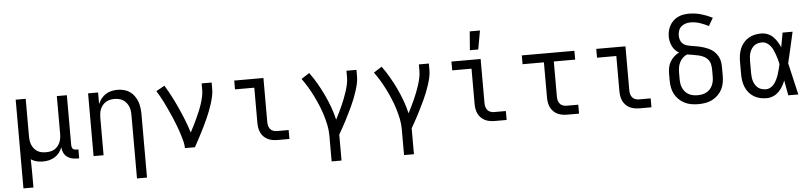

<svg xmlns="http://www.w3.org/2000/svg" viewBox="-51 -1062 6703 1585"><g transform="rotate(-5 3300.0 -270.0)"><path d="M88 215V-520H171V-210Q171 -192 173.5 -173.5Q176 -155 183 -138Q190 -121 202 -106.5Q214 -92 229.5 -82.5Q245 -73 263.5 -69.5Q282 -66 300 -66Q318 -66 336.5 -69.5Q355 -73 370.5 -82.5Q386 -92 398 -106.5Q410 -121 417 -138Q424 -155 426.5 -173.5Q429 -192 429 -210V-520H512V-104Q512 -97 514.5 -89Q517 -81 522.5 -75.5Q528 -70 535.5 -68Q543 -66 551 -66H568V8H551Q528 8 506 2.5Q484 -3 466.5 -17Q449 -31 439.5 -52Q430 -73 429 -96Q420 -72 404 -51.5Q388 -31 366.5 -17.5Q345 -4 319.5 2Q294 8 268 8Q242 8 216.5 2Q191 -4 169 -19Q170 13 170.5 44.5Q171 76 171 107V215Z M1029 215V-310Q1029 -328 1026.5 -346.5Q1024 -365 1017 -382Q1010 -399 998 -413.5Q986 -428 970.5 -437.5Q955 -447 936.5 -451Q918 -455 900 -455Q882 -455 863.5 -451Q845 -447 829.5 -437.5Q814 -428 802 -413.5Q790 -399 783 -382Q776 -365 773.5 -346.5Q771 -328 771 -310V0H688V-520H771V-424Q781 -448 797 -468.5Q813 -489 834 -502.5Q855 -516 880.5 -522Q906 -528 932 -528Q958 -528 984.5 -521.5Q1011 -515 1033 -500Q1055 -485 1071 -462.5Q1087 -440 1096 -415Q1105 -390 1108.5 -363.5Q1112 -337 1112 -310V215Z M1445 0Q1445 -27 1438.5 -52.5Q1432 -78 1424.5 -103.5Q1417 -129 1408 -154Q1399 -179 1389.5 -203.5Q1380 -228 1369.5 -252.5Q1359 -277 1348 -301.5Q1337 -326 1326 -349.5Q1315 -373 1303 -397Q1291 -421 1278 -444Q1265 -467 1251 -489L1321 -528Q1350 -481 1375.5 -431.5Q1401 -382 1424 -331Q1447 -280 1467.5 -228.5Q1488 -177 1504 -124Q1519 -151 1532.5 -178.5Q1546 -206 1559 -234Q1572 -262 1584 -290.5Q1596 -319 1605.5 -348Q1615 -377 1622 -407Q1629 -437 1629 -468V-520H1712V-468Q1712 -436 1705 -405Q1698 -374 1688.5 -344Q1679 -314 1667.5 -284.5Q1656 -255 1643 -226Q1630 -197 1616 -168.5Q1602 -140 1587.5 -111.5Q1573 -83 1558 -55.5Q1543 -28 1528 0Z M2213 0Q2193 0 2172 -3.5Q2151 -7 2132.5 -16Q2114 -25 2099 -40Q2084 -55 2075 -74Q2066 -93 2062.5 -113.5Q2059 -134 2059 -155V-447H1899V-520H2141V-155Q2141 -139 2145 -124Q2149 -109 2158.5 -97Q2168 -85 2183 -79.5Q2198 -74 2213 -74H2311V0Z M2642 215V0Q2642 -44 2633 -87Q2624 -130 2611 -172Q2598 -214 2581 -254.5Q2564 -295 2544.5 -334.5Q2525 -374 2502.5 -411.5Q2480 -449 2454 -485L2521 -528Q2554 -483 2582 -434.5Q2610 -386 2634 -335.5Q2658 -285 2677.5 -232Q2697 -179 2709 -125Q2723 -152 2736.5 -179.5Q2750 -207 2762.5 -235Q2775 -263 2786 -291Q2797 -319 2806.5 -348.5Q2816 -378 2822.5 -407.5Q2829 -437 2829 -468V-520H2912V-468Q2912 -436 2905 -405Q2898 -374 2888 -343.5Q2878 -313 2866.5 -283.5Q2855 -254 2841.5 -225.5Q2828 -197 2814 -168.5Q2800 -140 2785.5 -111.5Q2771 -83 2755.5 -55.5Q2740 -28 2724 0V215Z M3242 215V0Q3242 -44 3233 -87Q3224 -130 3211 -172Q3198 -214 3181 -254.5Q3164 -295 3144.5 -334.5Q3125 -374 3102.5 -411.5Q3080 -449 3054 -485L3121 -528Q3154 -483 3182 -434.5Q3210 -386 3234 -335.5Q3258 -285 3277.5 -232Q3297 -179 3309 -125Q3323 -152 3336.5 -179.5Q3350 -207 3362.5 -235Q3375 -263 3386 -291Q3397 -319 3406.5 -348.5Q3416 -378 3422.5 -407.5Q3429 -437 3429 -468V-520H3512V-468Q3512 -436 3505 -405Q3498 -374 3488 -343.5Q3478 -313 3466.5 -283.5Q3455 -254 3441.5 -225.5Q3428 -197 3414 -168.5Q3400 -140 3385.5 -111.5Q3371 -83 3355.5 -55.5Q3340 -28 3324 0V215Z M4013 0Q3993 0 3972 -3.5Q3951 -7 3932.5 -16Q3914 -25 3899 -40Q3884 -55 3875 -74Q3866 -93 3862.5 -113.5Q3859 -134 3859 -155V-447H3699V-520H3941V-155Q3941 -139 3945 -124Q3949 -109 3958.5 -97Q3968 -85 3983 -79.5Q3998 -74 4013 -74H4111V0ZM3859 -600 3871 -755H3956L3928 -600Z M4613 0Q4593 0 4572 -3.5Q4551 -7 4532.5 -16Q4514 -25 4499 -40Q4484 -55 4475 -74Q4466 -93 4462.5 -113.5Q4459 -134 4459 -155V-447H4282V-520H4718V-447H4541V-155Q4541 -139 4545 -124Q4549 -109 4558.5 -97Q4568 -85 4583 -79.5Q4598 -74 4613 -74H4711V0Z M5213 0Q5193 0 5172 -3.5Q5151 -7 5132.5 -16Q5114 -25 5099 -40Q5084 -55 5075 -74Q5066 -93 5062.5 -113.5Q5059 -134 5059 -155V-447H4899V-520H5141V-155Q5141 -139 5145 -124Q5149 -109 5158.5 -97Q5168 -85 5183 -79.5Q5198 -74 5213 -74H5311V0Z M5700 8Q5671 8 5641.5 3Q5612 -2 5586 -15Q5560 -28 5538.5 -49Q5517 -70 5503.5 -96Q5490 -122 5485 -151.5Q5480 -181 5480 -210V-263Q5480 -289 5485 -314.5Q5490 -340 5503 -362Q5516 -384 5535 -401.5Q5554 -419 5577 -431Q5559 -440 5545 -455.5Q5531 -471 5522 -489.5Q5513 -508 5508.5 -528Q5504 -548 5504 -569Q5504 -592 5509.5 -615.5Q5515 -639 5526.5 -660Q5538 -681 5555.5 -697.5Q5573 -714 5594.5 -724.5Q5616 -735 5640 -739Q5664 -743 5687 -743Q5738 -743 5786.5 -729Q5835 -715 5880 -692L5842 -627Q5807 -645 5769.5 -657.5Q5732 -670 5693 -670Q5672 -670 5652 -664Q5632 -658 5616.5 -644.5Q5601 -631 5594 -611Q5587 -591 5587 -570Q5587 -552 5593 -534Q5599 -516 5612 -503.5Q5625 -491 5642.5 -485.5Q5660 -480 5678 -477Q5696 -474 5714.5 -471Q5733 -468 5750.5 -464Q5768 -460 5785.5 -454.5Q5803 -449 5820 -441.5Q5837 -434 5852 -423.5Q5867 -413 5879 -399.5Q5891 -386 5900 -370Q5909 -354 5913.5 -336Q5918 -318 5919 -300Q5920 -282 5920 -263V-210Q5920 -181 5915 -151.5Q5910 -122 5896.5 -96Q5883 -70 5861.5 -49Q5840 -28 5814 -15Q5788 -2 5758.5 3Q5729 8 5700 8ZM5700 -66Q5719 -66 5737.5 -69.5Q5756 -73 5773 -82Q5790 -91 5802.5 -105Q5815 -119 5823 -136.5Q5831 -154 5834 -172.5Q5837 -191 5837 -210V-263Q5837 -286 5832.5 -309Q5828 -332 5813 -350Q5798 -368 5777 -378Q5756 -388 5733.5 -393Q5711 -398 5688.5 -401.5Q5666 -405 5643 -409Q5622 -401 5606 -385.5Q5590 -370 5580 -350Q5570 -330 5566.5 -308Q5563 -286 5563 -263V-210Q5563 -191 5566 -172.5Q5569 -154 5577 -136.5Q5585 -119 5597.5 -105Q5610 -91 5627 -82Q5644 -73 5662.5 -69.5Q5681 -66 5700 -66Z M6266 8Q6238 8 6211 2Q6184 -4 6160 -18.5Q6136 -33 6118.5 -54.5Q6101 -76 6090.5 -101.5Q6080 -127 6076 -154.5Q6072 -182 6072 -210V-310Q6072 -338 6076 -365.5Q6080 -393 6090.5 -418.5Q6101 -444 6118.5 -465.5Q6136 -487 6160 -501.5Q6184 -516 6211 -522Q6238 -528 6266 -528Q6293 -528 6318.5 -518Q6344 -508 6363 -489.5Q6382 -471 6396.5 -448Q6411 -425 6421 -400Q6427 -430 6432.5 -460Q6438 -490 6443 -520H6526Q6511 -456 6497 -391.5Q6483 -327 6467 -263Q6483 -198 6497.5 -132Q6512 -66 6528 0H6445Q6439 -31 6433.5 -62Q6428 -93 6422 -125Q6412 -99 6398 -75.5Q6384 -52 6364.5 -33Q6345 -14 6319 -3Q6293 8 6266 8ZM6266 -66Q6287 -66 6305.5 -77Q6324 -88 6336.5 -105Q6349 -122 6358 -141.5Q6367 -161 6373.5 -181.5Q6380 -202 6385.5 -222.5Q6391 -243 6395 -263Q6391 -283 6385.5 -303Q6380 -323 6373 -342.5Q6366 -362 6357.5 -381Q6349 -400 6336 -416.5Q6323 -433 6305 -443.5Q6287 -454 6266 -454Q6249 -454 6232 -449.5Q6215 -445 6201.5 -434.5Q6188 -424 6178.5 -409Q6169 -394 6164 -378Q6159 -362 6157 -344.5Q6155 -327 6155 -310V-210Q6155 -193 6157 -175.5Q6159 -158 6164 -142Q6169 -126 6178.5 -111Q6188 -96 6201.5 -85.5Q6215 -75 6232 -70.5Q6249 -66 6266 -66Z"/></g></svg>

Font: Iosevka Fixed Extended
Style: Regular
Weight: 400
Width: 7
Monospace: yes
Designer: Belleve Invis
Foundry: Belleve Invis
Version: Version 24.1.1; ttfautohint (v1.8.4)